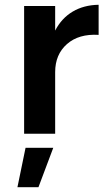

<svg xmlns="http://www.w3.org/2000/svg" viewBox="-20 -560 443 804"><path d="M393 -540V-414Q310 -419 260.5 -375.5Q211 -332 211 -258V0H81V-535H211V-432Q238 -484 284.5 -511.5Q331 -539 393 -540ZM87 59H203L141 224H53Z"/></svg>

Font: Gontserrat Medium
Style: Regular
Weight: 500
Designer: Julieta Ulanovsky
Foundry: Julieta Ulanovsky
Version: Version 6.001